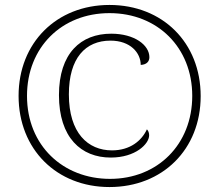

<svg xmlns="http://www.w3.org/2000/svg" viewBox="-20 -745 885 775"><path d="M422 10C636 10 790 -142 790 -357C790 -573 636 -725 422 -725C208 -725 55 -572 55 -358C55 -142 209 10 422 10ZM424 -23C235 -23 89 -157 89 -358C89 -554 229 -692 422 -692C616 -692 756 -553 756 -358C756 -162 616 -23 424 -23ZM427 -109C527 -109 582 -164 582 -199C582 -208 579 -217 573 -223C552 -177 505 -138 432 -138C335 -138 258 -208 258 -364C258 -511 325 -581 426 -581C506 -581 548 -532 548 -483C572 -484 583 -497 583 -514C583 -563 523 -609 429 -609C306 -609 218 -530 218 -361C218 -189 308 -109 427 -109Z"/></svg>

Font: Noto Serif Sinhala ExtraLight
Style: Regular
Weight: 200
Designer: Jelle Bosma - Monotype Design Team
Foundry: Monotype Imaging Inc.
Version: Version 2.007